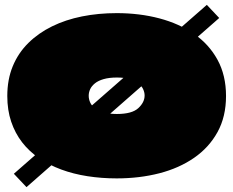

<svg xmlns="http://www.w3.org/2000/svg" viewBox="-20 -704 960 790"><path d="M89 66 37 11 831 -684 882 -630ZM460 30Q398 30 340 21Q282 12 232 -6.5Q182 -25 141 -53Q100 -81 71 -118.5Q42 -156 26 -203.5Q10 -251 10 -309Q10 -377 32.5 -431.5Q55 -486 96.5 -527Q138 -568 194 -595.5Q250 -623 317.5 -636.5Q385 -650 460 -650Q554 -650 635.5 -628.5Q717 -607 778.5 -564.5Q840 -522 875 -458Q910 -394 910 -309Q910 -224 875 -160.5Q840 -97 778.5 -54.5Q717 -12 635.5 9Q554 30 460 30ZM461 -235Q523 -235 549 -259Q575 -283 575 -311Q575 -324 569 -337Q563 -350 550 -361Q537 -372 515 -378.5Q493 -385 461 -385Q429 -385 406.5 -378.5Q384 -372 370.5 -361Q357 -350 351 -337Q345 -324 345 -310Q345 -296 351 -282.5Q357 -269 371 -258.5Q385 -248 407 -241.5Q429 -235 461 -235Z"/></svg>

Font: Climate Crisis
Style: Regular
Weight: 400
Version: Version 1.003